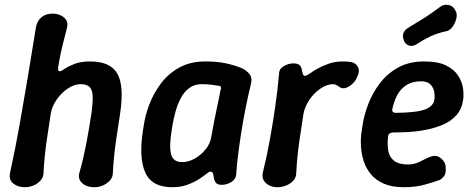

<svg xmlns="http://www.w3.org/2000/svg" viewBox="-20 -770 1983 803"><path d="M84 13Q54 13 35 -3Q16 -19 22 -47Q44 -147 62 -248.5Q80 -350 97 -452Q114 -554 130 -654Q134 -681 152.5 -697Q171 -713 200 -713Q219 -713 234.5 -705.5Q250 -698 257.5 -685Q265 -672 260 -653Q250 -616 241 -578Q232 -540 226 -506Q222 -486 223 -478.5Q224 -471 231 -472Q236 -472 251 -482.5Q266 -493 292.5 -503Q319 -513 357 -513Q442 -513 471 -461.5Q500 -410 482 -293Q476 -251 469.5 -210Q463 -169 458.5 -129Q454 -89 452 -47Q452 -29 440 -15.5Q428 -2 410.5 5.5Q393 13 374 13Q354 13 338 5.5Q322 -2 314.5 -15.5Q307 -29 312 -47Q321 -79 328 -109Q335 -139 341 -169.5Q347 -200 352 -231Q357 -262 362 -293Q369 -342 367.5 -369Q366 -396 354 -407Q342 -418 317 -418Q291 -418 264 -400Q237 -382 217 -353.5Q197 -325 192 -293Q186 -251 179.5 -210Q173 -169 168.5 -129Q164 -89 162 -47Q162 -29 150 -15.5Q138 -2 120.5 5.5Q103 13 84 13Z M700 13Q615 13 587.5 -48.5Q560 -110 578 -225L582 -250Q588 -290 605.5 -335.5Q623 -381 653.5 -421.5Q684 -462 730 -487.5Q776 -513 839 -513Q888 -513 923 -505.5Q958 -498 986 -487Q1007 -479 1021.5 -462.5Q1036 -446 1030 -421Q1018 -372 1007.5 -319.5Q997 -267 989 -216Q981 -165 975.5 -120.5Q970 -76 968 -42Q967 -21 948 -9Q929 3 908 3Q891 3 884 -4.5Q877 -12 874 -27Q873 -39 870.5 -45.5Q868 -52 860 -52Q854 -52 842 -42Q830 -32 810 -19.5Q790 -7 763 3Q736 13 700 13ZM742 -92Q768 -92 794 -106.5Q820 -121 840 -145.5Q860 -170 864 -200Q870 -233 876 -264.5Q882 -296 889 -327.5Q896 -359 902 -392Q909 -410 896 -411Q886 -413 866 -415.5Q846 -418 823 -418Q793 -418 771 -401.5Q749 -385 735.5 -358.5Q722 -332 714 -303Q706 -274 702 -250L698 -225Q687 -158 695.5 -125Q704 -92 742 -92Z M1139 13Q1122 13 1106.5 5.5Q1091 -2 1083 -15.5Q1075 -29 1079 -47Q1096 -116 1108.5 -185Q1121 -254 1131 -323Q1141 -392 1147 -461Q1147 -482 1167 -493.5Q1187 -505 1207 -505Q1225 -505 1233 -497.5Q1241 -490 1243 -475Q1245 -465 1247.5 -458.5Q1250 -452 1257 -453Q1264 -454 1277 -463.5Q1290 -473 1310 -484Q1330 -495 1356 -504Q1382 -513 1414 -513Q1422 -513 1430.5 -512.5Q1439 -512 1446 -511Q1467 -508 1477 -490Q1487 -472 1471 -442Q1465 -429 1452 -417.5Q1439 -406 1425 -402Q1411 -398 1400 -406Q1395 -410 1388 -414Q1381 -418 1373 -418Q1348 -418 1321 -400Q1294 -382 1274.5 -353.5Q1255 -325 1249 -293Q1243 -251 1236.5 -210Q1230 -169 1225.5 -129Q1221 -89 1219 -47Q1219 -29 1207.5 -15.5Q1196 -2 1177.5 5.5Q1159 13 1139 13Z M1670 13Q1620 13 1586 -1.5Q1552 -16 1531 -41.5Q1510 -67 1500.5 -98Q1491 -129 1489.5 -162Q1488 -195 1493 -225L1497 -250Q1503 -290 1520.5 -335.5Q1538 -381 1568.5 -421.5Q1599 -462 1645 -487.5Q1691 -513 1754 -513Q1812 -513 1846 -496Q1880 -479 1896.5 -453Q1913 -427 1916.5 -400Q1920 -373 1917 -352Q1911 -313 1888.5 -288Q1866 -263 1833.5 -249Q1801 -235 1763.5 -227.5Q1726 -220 1689.5 -218Q1653 -216 1623 -216Q1613 -215 1608.5 -211Q1604 -207 1603 -201Q1599 -165 1604 -138.5Q1609 -112 1629 -97Q1649 -82 1686 -82Q1715 -82 1741.5 -96.5Q1768 -111 1785 -116Q1800 -121 1813 -115Q1826 -109 1835 -96.5Q1844 -84 1844 -70Q1846 -44 1836.5 -32.5Q1827 -21 1818 -17Q1799 -10 1759 1.5Q1719 13 1670 13ZM1635 -298Q1723 -299 1758 -312.5Q1793 -326 1797 -354Q1799 -375 1794.5 -392Q1790 -409 1777 -419.5Q1764 -430 1741 -430Q1704 -430 1679.5 -414Q1655 -398 1641 -371.5Q1627 -345 1620 -310Q1620 -305 1624 -301.5Q1628 -298 1635 -298ZM1724 -586Q1707 -575 1692 -579Q1677 -583 1669 -600V-602Q1662 -618 1667.5 -632Q1673 -646 1691 -656Q1723 -675 1754.5 -695Q1786 -715 1819 -740Q1835 -753 1854.5 -749.5Q1874 -746 1883 -729L1886 -723Q1893 -711 1888.5 -692.5Q1884 -674 1873.5 -659Q1863 -644 1849 -640Q1810 -632 1779.5 -617.5Q1749 -603 1724 -586Z"/></svg>

Font: Winky Sans Medium
Style: Italic
Weight: 500
Italic angle: -8.97852°
Designer: Simon Atzbach
Foundry: typofactur
Version: Version 1.205